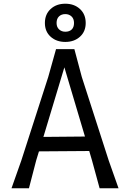

<svg xmlns="http://www.w3.org/2000/svg" viewBox="-20 -1015 701 1035"><path d="M619 0H517L476 -150L461 -201L190 -199L175 -150L136 0H42L95 -150L240 -600L282 -750H381L421 -600L566 -150ZM438 -279 327 -652 214 -277ZM222 -891Q222 -938 253 -966.5Q284 -995 332 -995Q380 -995 411 -966.5Q442 -938 442 -891Q442 -845 411 -817Q380 -789 332 -789Q284 -789 253 -817Q222 -845 222 -891ZM379 -891Q379 -914 365.5 -926.5Q352 -939 332 -939Q311 -939 298 -926.5Q285 -914 285 -891Q285 -869 298.5 -856.5Q312 -844 332 -844Q354 -844 366.5 -856Q379 -868 379 -891Z"/></svg>

Font: Farro Light
Style: Regular
Weight: 300
Designer: Aceler Chua
Foundry: Grayscale Limited
Version: Version 1.101